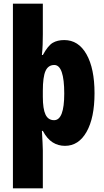

<svg xmlns="http://www.w3.org/2000/svg" viewBox="-20 -873 564 1040"><path d="M492 -368Q492 -235 449 -159Q406 -83 332 -83Q295 -83 265 -102Q235 -121 212 -164H207Q209 -127 210.5 -100.5Q212 -74 212 -58V147H50V-853H212V-687Q212 -659 211 -631Q210 -603 207 -575H212Q240 -626 265.5 -641Q291 -656 328 -656Q405 -656 448.5 -579Q492 -502 492 -368ZM328 -366Q328 -521 274 -521Q241 -521 226.5 -488.5Q212 -456 212 -381V-349Q212 -283 226.5 -252.5Q241 -222 273 -222Q328 -222 328 -366Z"/></svg>

Font: Noto Sans Kannada UI ExtraCondensed Black
Style: Regular
Weight: 900
Width: 2
Designer: Jelle Bosma - Monotype Design Team
Foundry: Monotype Imaging Inc.
Version: Version 2.005; ttfautohint (v1.8.4.7-5d5b)